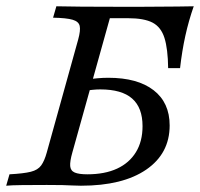

<svg xmlns="http://www.w3.org/2000/svg" viewBox="-27 -591 637 611"><path d="M-7.3 0 3.2 -36.3Q48.4 -38.7 71 -44.4Q93.5 -50 104 -64.5Q114.5 -79 121.8 -105.6L221.8 -465.3Q229.8 -494.4 226.6 -508.5Q223.4 -522.6 204 -528.2Q184.7 -533.9 141.9 -534.7L152.4 -571Q183.1 -570.2 233.9 -569.8Q284.7 -569.4 354 -569.4Q389.5 -569.4 421.8 -569.4Q454 -569.4 483.1 -569.8Q512.1 -570.2 538.7 -570.2Q565.3 -570.2 589.5 -571Q573.4 -525 562.9 -477.4Q552.4 -429.8 546 -374.2H508.1Q507.3 -435.5 496.4 -470.2Q485.5 -504.8 458.5 -519Q431.5 -533.1 379.8 -533.1H322.6L203.2 -105.6Q195.2 -77.4 196.4 -62.5Q197.6 -47.6 210.9 -41.9Q224.2 -36.3 250.8 -36.3Q306.5 -36.3 345.6 -54.4Q384.7 -72.6 405.6 -106.9Q426.6 -141.1 426.6 -189.5Q426.6 -248.4 393.5 -277.4Q360.5 -306.5 291.9 -306.5Q280.6 -306.5 267.7 -305.2Q254.8 -304 242.7 -301.6L251.6 -337.9Q264.5 -340.3 282.7 -341.9Q300.8 -343.5 317.7 -343.5Q410.5 -343.5 461.7 -304Q512.9 -264.5 512.9 -191.9Q512.9 -102.4 438.3 -51.2Q363.7 0 230.6 0Q215.3 0 202.4 -0.8Q189.5 -1.6 171.4 -2Q153.2 -2.4 121.8 -2.4Q79 -2.4 43.5 -2Q8.1 -1.6 -7.3 0Z"/></svg>

Font: Playfair 9pt
Style: Italic
Weight: 400
Italic angle: -15.6°
Designer: Claus Eggers Sørensen
Foundry: Claus Eggers Sørensen
Version: Version 2.001;gftools[0.9.30]